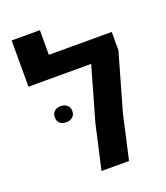

<svg xmlns="http://www.w3.org/2000/svg" viewBox="-139 -856 822 951"><g transform="rotate(-20 272.0 -380.0)"><path d="M514.6 -629.9V-533.2L429.2 -233.9L376.5 0H231.4L284.2 -233.9L364.7 -516.1H34.2V-759.8H183.1V-629.9ZM105 -328.6Q105 -348.6 117.2 -359.9Q129.4 -371.1 150.6 -371.1Q171.9 -371.1 184.6 -359.4Q197.3 -347.7 197.3 -328.6Q197.3 -309.6 184.6 -298.1Q171.9 -286.6 150.4 -286.6Q128.9 -286.6 116.9 -297.6Q105 -308.6 105 -328.6Z"/></g></svg>

Font: Open Sans Hebrew
Style: Bold
Weight: 700
Foundry: Ascender Corporation, Yanek Iontef
Version: Version 2.001;PS 002.001;hotconv 1.0.70;makeotf.lib2.5.58329